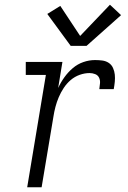

<svg xmlns="http://www.w3.org/2000/svg" viewBox="-20 -792 540 812"><path d="M95 0 174 -475H89V-530H244L226 -420Q237 -444 252.5 -465.5Q268 -487 288 -504Q308 -521 332.5 -529.5Q357 -538 382 -538Q398 -538 413 -536Q428 -534 440 -526Q452 -518 458 -504.5Q464 -491 465.5 -476.5Q467 -462 465.5 -446.5Q464 -431 461 -415H400Q402 -428 403 -440.5Q404 -453 399 -463.5Q394 -474 382.5 -478.5Q371 -483 359 -483Q338 -483 317 -475.5Q296 -468 279 -453.5Q262 -439 249.5 -420Q237 -401 228.5 -381Q220 -361 214.5 -340Q209 -319 206 -299L156 0ZM279 -598 180 -733 235 -767 319 -640 445 -772 492 -728 346 -598Z"/></svg>

Font: Iosevka Slab Light
Style: Italic
Weight: 300
Italic angle: -9°
Monospace: yes
Designer: Belleve Invis
Foundry: Belleve Invis
Version: Version 11.1.1; ttfautohint (v1.8.3)